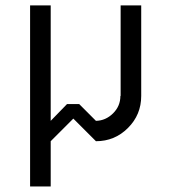

<svg xmlns="http://www.w3.org/2000/svg" viewBox="-20 -520 707 707"><path d="M333.3 -75Q369.2 -75.8 396.2 -102.5Q423.3 -129.2 423.3 -166.7H424.2V-500H500V-166.7Q500 -97.5 451.2 -48.8Q402.5 0 333.3 0L250 -83.3L166.7 0V166.7H90.8V-500H166.7V-75L226.7 -136.7H271.7Z"/></svg>

Font: 0xA000-Mono
Style: Mono
Weight: 400
Version: Version 0.1